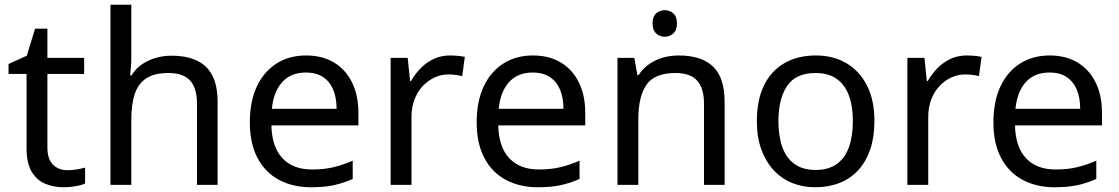

<svg xmlns="http://www.w3.org/2000/svg" viewBox="-20 -780 4720 810"><path d="M264 -62Q284 -62 305 -65.5Q326 -69 339 -73V-6Q325 1 299 5.5Q273 10 249 10Q207 10 171.5 -4.5Q136 -19 114 -55Q92 -91 92 -156V-468H16V-510L93 -545L128 -659H180V-536H335V-468H180V-158Q180 -109 203.5 -85.5Q227 -62 264 -62Z M534 -537Q534 -518 532.5 -498Q531 -478 529 -462H535Q552 -490 578 -508Q604 -526 636 -535.5Q668 -545 702 -545Q767 -545 810.5 -524.5Q854 -504 876 -461Q898 -418 898 -349V0H811V-343Q811 -408 782 -440Q753 -472 691 -472Q631 -472 597 -449.5Q563 -427 548.5 -383.5Q534 -340 534 -277V0H446V-760H534Z M1271 -546Q1340 -546 1389.5 -516Q1439 -486 1465.5 -431.5Q1492 -377 1492 -304V-251H1125Q1127 -160 1171.5 -112.5Q1216 -65 1296 -65Q1347 -65 1386.5 -74.5Q1426 -84 1468 -102V-25Q1427 -7 1387 1.5Q1347 10 1292 10Q1216 10 1157.5 -21Q1099 -52 1066.5 -113.5Q1034 -175 1034 -264Q1034 -352 1063.5 -415Q1093 -478 1146.5 -512Q1200 -546 1271 -546ZM1270 -474Q1207 -474 1170.5 -433.5Q1134 -393 1127 -321H1400Q1400 -367 1386 -401Q1372 -435 1343.5 -454.5Q1315 -474 1270 -474Z M1878 -546Q1893 -546 1910.5 -544.5Q1928 -543 1941 -540L1930 -459Q1917 -462 1901.5 -464Q1886 -466 1872 -466Q1841 -466 1813 -453Q1785 -440 1763 -416.5Q1741 -393 1728.5 -360Q1716 -327 1716 -286V0H1628V-536H1700L1710 -438H1714Q1731 -468 1755 -492.5Q1779 -517 1810 -531.5Q1841 -546 1878 -546Z M2228 -546Q2297 -546 2346.5 -516Q2396 -486 2422.5 -431.5Q2449 -377 2449 -304V-251H2082Q2084 -160 2128.5 -112.5Q2173 -65 2253 -65Q2304 -65 2343.5 -74.5Q2383 -84 2425 -102V-25Q2384 -7 2344 1.5Q2304 10 2249 10Q2173 10 2114.5 -21Q2056 -52 2023.5 -113.5Q1991 -175 1991 -264Q1991 -352 2020.5 -415Q2050 -478 2103.5 -512Q2157 -546 2228 -546ZM2227 -474Q2164 -474 2127.5 -433.5Q2091 -393 2084 -321H2357Q2357 -367 2343 -401Q2329 -435 2300.5 -454.5Q2272 -474 2227 -474Z M2785 -737Q2805 -737 2820.5 -723.5Q2836 -710 2836 -681Q2836 -653 2820.5 -639Q2805 -625 2785 -625Q2763 -625 2748 -639Q2733 -653 2733 -681Q2733 -710 2748 -723.5Q2763 -737 2785 -737ZM2843 -546Q2939 -546 2988 -499.5Q3037 -453 3037 -349V0H2950V-343Q2950 -408 2921 -440Q2892 -472 2830 -472Q2741 -472 2707 -422Q2673 -372 2673 -278V0H2585V-536H2656L2669 -463H2674Q2692 -491 2718.5 -509.5Q2745 -528 2777 -537Q2809 -546 2843 -546Z M3669 -269Q3669 -202 3651.5 -150.5Q3634 -99 3601.5 -63Q3569 -27 3522.5 -8.5Q3476 10 3419 10Q3366 10 3321 -8.5Q3276 -27 3243 -63Q3210 -99 3191.5 -150.5Q3173 -202 3173 -269Q3173 -358 3203 -419.5Q3233 -481 3289 -513.5Q3345 -546 3422 -546Q3495 -546 3550.5 -513.5Q3606 -481 3637.5 -419.5Q3669 -358 3669 -269ZM3264 -269Q3264 -206 3280.5 -159.5Q3297 -113 3332 -88Q3367 -63 3421 -63Q3475 -63 3510 -88Q3545 -113 3561.5 -159.5Q3578 -206 3578 -269Q3578 -333 3561 -378Q3544 -423 3509.5 -447.5Q3475 -472 3420 -472Q3338 -472 3301 -418Q3264 -364 3264 -269Z M4058 -546Q4073 -546 4090.5 -544.5Q4108 -543 4121 -540L4110 -459Q4097 -462 4081.5 -464Q4066 -466 4052 -466Q4021 -466 3993 -453Q3965 -440 3943 -416.5Q3921 -393 3908.5 -360Q3896 -327 3896 -286V0H3808V-536H3880L3890 -438H3894Q3911 -468 3935 -492.5Q3959 -517 3990 -531.5Q4021 -546 4058 -546Z M4408 -546Q4477 -546 4526.5 -516Q4576 -486 4602.5 -431.5Q4629 -377 4629 -304V-251H4262Q4264 -160 4308.5 -112.5Q4353 -65 4433 -65Q4484 -65 4523.5 -74.5Q4563 -84 4605 -102V-25Q4564 -7 4524 1.5Q4484 10 4429 10Q4353 10 4294.5 -21Q4236 -52 4203.5 -113.5Q4171 -175 4171 -264Q4171 -352 4200.5 -415Q4230 -478 4283.5 -512Q4337 -546 4408 -546ZM4407 -474Q4344 -474 4307.5 -433.5Q4271 -393 4264 -321H4537Q4537 -367 4523 -401Q4509 -435 4480.5 -454.5Q4452 -474 4407 -474Z"/></svg>

Font: uguzrati25
Style: Book
Weight: 400
Designer: Jelle Bosma - Monotype Design Team, Universal Thirst
Foundry: Monotype Imaging Inc.
Version: Version 2.106